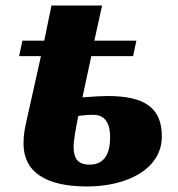

<svg xmlns="http://www.w3.org/2000/svg" viewBox="-20 -664 644 694"><path d="M295 10C438 10 565 -52 565 -171C565 -273 505 -317 368 -317C349 -317 316 -315 278 -312L310 -461H461L473 -517H321L349 -644H166L140 -517H61L49 -461H128L76 -228C70 -200 65 -179 65 -145C65 -43 144 10 295 10ZM304 -69C258 -69 247 -94 246 -132C246 -158 254 -199 263 -245C276 -246 287 -249 317 -249C355 -249 378 -225 378 -168C378 -105 355 -69 304 -69Z"/></svg>

Font: Noto Serif SemiCondensed Black
Style: Italic
Weight: 900
Width: 4
Italic angle: -12°
Designer: Monotype Design Team
Foundry: Monotype Imaging Inc.
Version: Version 2.014